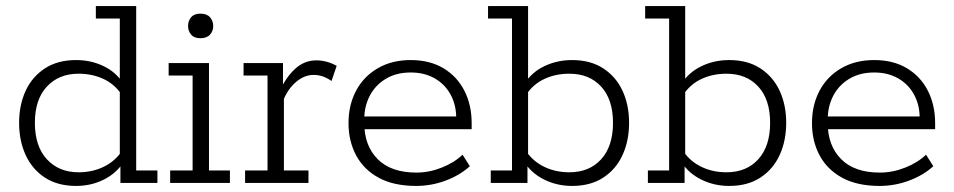

<svg xmlns="http://www.w3.org/2000/svg" viewBox="-20 -603 3146 633"><path d="M231 10Q170 10 128 -17.5Q86 -45 64.5 -92Q43 -139 43 -198Q43 -257 64.5 -303.5Q86 -350 128 -377.5Q170 -405 231 -405Q280 -405 321.5 -385Q363 -365 387 -327L375 -332V-542H296V-583H429V-41H499V0H377V-65L387 -68Q363 -31 321.5 -10.5Q280 10 231 10ZM239 -35Q283 -35 319.5 -52Q356 -69 379 -101L375 -74V-319L379 -294Q356 -327 319.5 -343.5Q283 -360 239 -360Q174 -360 134.5 -317.5Q95 -275 95 -198Q95 -121 134.5 -78Q174 -35 239 -35Z M541 0V-41H615V-354H536V-395H669V-41H738V0ZM641 -477Q620 -477 610 -489Q600 -501 600 -517Q600 -534 610 -546Q620 -558 641 -558Q662 -558 672.5 -546Q683 -534 683 -517Q683 -501 672.5 -489Q662 -477 641 -477Z M788 0V-41H862V-354H783V-395H913V-301L903 -305Q924 -350 954 -377Q984 -404 1023 -404Q1057 -404 1090 -386L1073 -336Q1057 -347 1043 -351.5Q1029 -356 1014 -356Q984 -356 957.5 -334Q931 -312 916 -277V-41H997V0Z M1352 10Q1278 10 1228.5 -17Q1179 -44 1154 -91Q1129 -138 1129 -197Q1129 -257 1154 -304Q1179 -351 1225.5 -378Q1272 -405 1334 -405Q1397 -405 1442 -378Q1487 -351 1511 -304Q1535 -257 1535 -197V-177H1163V-219H1484Q1483 -260 1464.5 -293Q1446 -326 1412.5 -345Q1379 -364 1334 -364Q1287 -364 1252.5 -343.5Q1218 -323 1199.5 -288Q1181 -253 1181 -210V-197Q1181 -123 1225 -78.5Q1269 -34 1353 -34Q1395 -34 1436.5 -50.5Q1478 -67 1505 -93L1529 -55Q1496 -25 1449 -7.5Q1402 10 1352 10Z M1866 10Q1817 10 1775 -10.5Q1733 -31 1709 -68L1719 -67V0H1598V-41H1668V-542H1589V-583H1721V-332L1709 -327Q1733 -365 1775 -385Q1817 -405 1866 -405Q1927 -405 1969 -377.5Q2011 -350 2032.5 -303.5Q2054 -257 2054 -198Q2054 -139 2032.5 -92Q2011 -45 1969 -17.5Q1927 10 1866 10ZM1857 -35Q1923 -35 1962 -78Q2001 -121 2001 -198Q2001 -275 1962 -317.5Q1923 -360 1857 -360Q1813 -360 1776.5 -343.5Q1740 -327 1717 -294L1721 -319V-78L1717 -101Q1740 -69 1776.5 -52Q1813 -35 1857 -35Z M2384 10Q2335 10 2293 -10.5Q2251 -31 2227 -68L2237 -67V0H2116V-41H2186V-542H2107V-583H2239V-332L2227 -327Q2251 -365 2293 -385Q2335 -405 2384 -405Q2445 -405 2487 -377.5Q2529 -350 2550.5 -303.5Q2572 -257 2572 -198Q2572 -139 2550.5 -92Q2529 -45 2487 -17.5Q2445 10 2384 10ZM2375 -35Q2441 -35 2480 -78Q2519 -121 2519 -198Q2519 -275 2480 -317.5Q2441 -360 2375 -360Q2331 -360 2294.5 -343.5Q2258 -327 2235 -294L2239 -319V-78L2235 -101Q2258 -69 2294.5 -52Q2331 -35 2375 -35Z M2880 10Q2806 10 2756.5 -17Q2707 -44 2682 -91Q2657 -138 2657 -197Q2657 -257 2682 -304Q2707 -351 2753.5 -378Q2800 -405 2862 -405Q2925 -405 2970 -378Q3015 -351 3039 -304Q3063 -257 3063 -197V-177H2691V-219H3012Q3011 -260 2992.5 -293Q2974 -326 2940.5 -345Q2907 -364 2862 -364Q2815 -364 2780.5 -343.5Q2746 -323 2727.5 -288Q2709 -253 2709 -210V-197Q2709 -123 2753 -78.5Q2797 -34 2881 -34Q2923 -34 2964.5 -50.5Q3006 -67 3033 -93L3057 -55Q3024 -25 2977 -7.5Q2930 10 2880 10Z"/></svg>

Font: Rokkitt Light
Style: Regular
Weight: 300
Version: Version 3.103